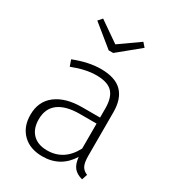

<svg xmlns="http://www.w3.org/2000/svg" viewBox="-185 -872 904 992"><g transform="rotate(30 267.0 -376.0)"><path d="M469 -22 458 11Q424 2 406.5 -19Q389 -40 385 -81Q328 11 220 11Q146 11 103 -31.5Q60 -74 60 -145Q60 -225 117 -268.5Q174 -312 272 -312H379V-367Q379 -432 350 -462Q321 -492 254 -492Q191 -492 112 -461L99 -498Q186 -532 258 -532Q344 -532 384.5 -491Q425 -450 425 -370V-113Q425 -69 435.5 -50Q446 -31 469 -22ZM379 -127V-276H279Q197 -276 153 -243.5Q109 -211 109 -146Q109 -90 140 -59Q171 -28 226 -28Q327 -28 379 -127ZM398 -739 271 -635H244L116 -739L137 -763L258 -679L377 -763Z"/></g></svg>

Font: FiraGO ExtraLight
Style: Regular
Weight: 200
Designer: bBox Type
Foundry: bBox Type GmbH
Version: Version 1.001